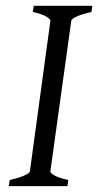

<svg xmlns="http://www.w3.org/2000/svg" viewBox="-20 -635 335 655"><path d="M292 -594.2Q261.2 -587.4 242.7 -579.1Q224.1 -570.8 223.1 -564L151.9 -50.8Q150.9 -44.9 166 -36.4Q181.2 -27.8 212.9 -21L210 0H9.8L13.2 -21Q43.9 -27.8 62.3 -35.9Q80.6 -43.9 82 -50.8L151.9 -564Q152.8 -569.8 137.7 -578.6Q122.6 -587.4 91.8 -594.2L95.2 -615.2H294.9Z"/></svg>

Font: Gentium Plus CyrE
Style: Italic
Weight: 400
Italic angle: -8°
Designer: J. Victor Gaultney, Annie Olsen, Iska Routamaa, Becca Hirsbrunner
Foundry: SIL International
Version: Version 5.000